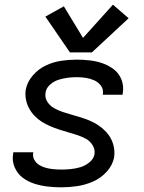

<svg xmlns="http://www.w3.org/2000/svg" viewBox="-20 -793 616 821"><path d="M242 8Q275 8 309.5 3Q344 -2 377.5 -16.5Q411 -31 436.5 -59Q462 -87 468 -121Q471 -143 467 -163.5Q463 -184 453.5 -201.5Q444 -219 430 -233Q416 -247 399.5 -258Q383 -269 364 -277Q345 -285 325.5 -291Q306 -297 286.5 -302.5Q267 -308 247.5 -314.5Q228 -321 210.5 -331Q193 -341 182 -358.5Q171 -376 175 -398Q178 -417 194.5 -431.5Q211 -446 230.5 -452Q250 -458 269.5 -460.5Q289 -463 308 -463Q328 -463 347 -460Q366 -457 383 -449.5Q400 -442 411.5 -426.5Q423 -411 420 -391Q419 -390 419 -388H504Q505 -392 505 -395Q510 -424 500 -451Q490 -478 468.5 -495Q447 -512 421 -521.5Q395 -531 366 -534.5Q337 -538 308 -538Q275 -538 241.5 -533Q208 -528 176 -513Q144 -498 120 -470Q96 -442 90 -409Q87 -388 91 -367.5Q95 -347 104.5 -329.5Q114 -312 128 -297.5Q142 -283 158.5 -272.5Q175 -262 193.5 -254Q212 -246 231.5 -239.5Q251 -233 271 -227.5Q291 -222 310.5 -215.5Q330 -209 347.5 -199.5Q365 -190 376 -172Q387 -154 384 -133Q380 -113 362 -98.5Q344 -84 323.5 -78Q303 -72 282.5 -70Q262 -68 242 -68Q225 -68 209 -69.5Q193 -71 177.5 -75Q162 -79 148.5 -87Q135 -95 127 -109Q119 -123 122 -139V-142H37Q36 -139 36 -135Q31 -105 42.5 -78Q54 -51 76 -34Q98 -17 125.5 -8Q153 1 182.5 4.5Q212 8 242 8ZM279 -569H373L530 -715L463 -773L335 -631L253 -766L174 -722Z"/></svg>

Font: Iosevka Sparkle Oblique
Style: Regular
Weight: 400
Italic angle: -9°
Designer: Belleve Invis
Foundry: Belleve Invis
Version: Version 4.5.0; ttfautohint (v1.8.3)